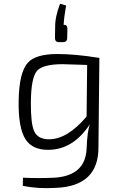

<svg xmlns="http://www.w3.org/2000/svg" viewBox="-20 -784 613 1020"><path d="M294 -560Q272 -560 272 -582L273 -639Q272 -694 299 -764L331 -755Q320 -691 318 -652Q337 -654 338 -633L337 -580Q336 -560 313 -560ZM503 -4Q505 205 277 214Q180 220 101 203L102 160Q187 164 268 160Q434 150 440 6Q444 -91 458 -125Q369 12 235 12Q151 12 115 -45Q77 -105 79 -246Q81 -399 128 -451Q170 -497 284 -497Q380 -497 503 -477H508ZM443 -439Q334 -443 313 -443Q207 -443 176 -407Q145 -370 144 -241Q143 -126 162 -86Q182 -44 240 -44Q338 -44 440 -165Z"/></svg>

Font: Taylor Sans Light
Style: Regular
Weight: 300
Italic angle: -8°
Designer: Natanael Gama
Version: Version 1.001 September 8, 2015